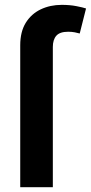

<svg xmlns="http://www.w3.org/2000/svg" viewBox="-20 -782 379 802"><path d="M64.5 0V-592.8Q64.5 -649.4 87.6 -686.8Q110.8 -724.1 150.1 -742.9Q189.5 -761.7 237.8 -761.7Q272 -761.7 299.3 -756.3Q326.7 -751 339.4 -746.6L313 -642.1Q304.7 -644.5 292.2 -647Q279.8 -649.4 264.6 -649.4Q230 -649.4 215.3 -632.8Q200.7 -616.2 200.7 -585.9V0Z"/></svg>

Font: Inter Cardless
Style: Bold
Weight: 700
Designer: Rasmus Andersson
Foundry: rsms
Version: Version 4.001;git-9221beed3